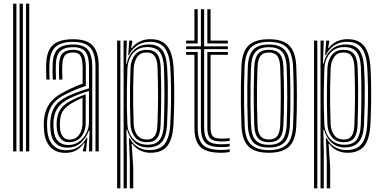

<svg xmlns="http://www.w3.org/2000/svg" viewBox="-20 -820 2072 1040"><path d="M121 0V-800H138.5V0ZM51.2 0V-800H68.8V0ZM86.2 0V-800H103.8V0Z M497.2 0V-457Q497.2 -530 469.2 -561.6Q441.2 -593.2 376.8 -593.2Q310 -593.2 280.1 -565.4Q250.2 -537.5 247.8 -473Q247 -454 247.2 -432Q247.5 -410 248.5 -388.8H231.2Q230 -411 229.8 -431.8Q229.5 -452.5 230.2 -473.8Q232.8 -545.5 267 -576.5Q301.2 -607.5 376.8 -607.5Q426 -607.5 456.4 -592.2Q486.8 -577 500.8 -544Q514.8 -511 514.8 -457V0ZM349.5 -34.5Q383.8 -34.5 408.9 -52.9Q434 -71.2 447.9 -99.2Q461.8 -127.2 461.8 -155.2V-327Q438.2 -320.5 409.8 -309.8Q381.2 -299 355 -286.2Q313.2 -265.2 292.5 -235.6Q271.8 -206 269.5 -157Q269 -146.8 269.6 -137.4Q270.2 -128 270.8 -118.5Q273.5 -77.2 294.2 -55.9Q315 -34.5 349.5 -34.5ZM353.5 -49.8Q324 -49.8 307.9 -69.6Q291.8 -89.5 288 -119.8Q287.2 -130 286.9 -139.4Q286.5 -148.8 286.8 -155.8Q289 -199.5 306.5 -226.4Q324 -253.2 361 -273Q378.8 -282.5 400.9 -292.2Q423 -302 444.2 -309.2V-153.5Q444.2 -127.2 434.4 -103.4Q424.5 -79.5 404.4 -64.6Q384.2 -49.8 353.5 -49.8ZM356 -63.8Q380 -63.8 395.8 -76.4Q411.5 -89 419.1 -109.1Q426.8 -129.2 426.8 -152.2V-290Q410 -283 395.1 -275.6Q380.2 -268.2 366.8 -259.8Q334.5 -240.5 320 -217.5Q305.5 -194.5 304.5 -155.8Q304.2 -147.8 304.4 -139.1Q304.5 -130.5 305.5 -121.5Q307.8 -97.8 320.2 -80.8Q332.8 -63.8 356 -63.8ZM333.8 8Q282.5 8 252.6 -23.9Q222.8 -55.8 218.5 -114.2Q217.5 -127.8 217.2 -141.1Q217 -154.5 217.5 -163.2Q221 -218.5 247.4 -257.5Q273.8 -296.5 336.5 -326.8Q354.2 -335.5 368.2 -342.4Q382.2 -349.2 396.2 -355Q410.2 -360.8 427.5 -366V-457.2Q427.5 -496 417 -515.9Q406.5 -535.8 376.8 -535.8Q345.2 -535.8 332 -520Q318.8 -504.2 317.5 -470Q317 -456.8 317 -435.9Q317 -415 318 -388.8H300.5Q299.5 -417 299.6 -436.4Q299.8 -455.8 300 -471.5Q301.5 -514.5 320 -532.4Q338.5 -550.2 376.8 -550.2Q415.5 -550.2 430.1 -527.1Q444.8 -504 444.8 -457.2V-354.2Q415.5 -345.2 390.9 -334.9Q366.2 -324.5 342.5 -313Q284.8 -285.8 261.5 -249.4Q238.2 -213 235 -161.8Q234.5 -151 234.8 -139.6Q235 -128.2 236 -115.8Q239.8 -62.5 266.5 -34.4Q293.2 -6.2 339 -6.2Q379.5 -6.2 406.8 -25.8Q434 -45.2 449.8 -75H453.5L446.8 -14.5V0H429.2L429 -4.2L439 -46.2H435.8Q417.5 -20 393.4 -6Q369.2 8 333.8 8ZM462.5 0V-42L465.2 -113.2H461.5Q447 -73 418 -46.6Q389 -20.2 343.8 -20.5Q304.5 -20.5 280.6 -45Q256.8 -69.5 253.2 -117Q252.5 -129 252.1 -139.8Q251.8 -150.5 252.2 -160.2Q255.2 -207.8 276 -241.5Q296.8 -275.2 348.8 -299.8Q368.2 -308.8 388.6 -316.6Q409 -324.5 428 -331Q447 -337.5 462.2 -341.5V-457Q462.2 -514.8 442.5 -539.6Q422.8 -564.5 376.8 -564.5Q328.2 -564.5 306.2 -543Q284.2 -521.5 282.5 -472Q282 -453 282.1 -431.4Q282.2 -409.8 283.2 -388.8H266Q264.8 -410.8 264.6 -432.5Q264.5 -454.2 265.2 -472.5Q267.2 -529.5 293.1 -554.2Q319 -579 376.8 -579Q432 -579 455.9 -550.6Q479.8 -522.2 479.8 -457V0Z M683.2 200V49.2L678.5 -71.5H683Q697.8 -40.8 726.1 -23.9Q754.5 -7 788.5 -7Q847.2 -7 872.6 -41.2Q898 -75.5 902 -141.8Q905 -198.5 906 -250.4Q907 -302.2 906.2 -352.8Q905.5 -403.2 902.5 -456Q898 -525 872.8 -559.2Q847.5 -593.5 791 -593.5Q752.2 -593.5 722.5 -573.1Q692.8 -552.8 678.5 -521.2H674.5L680 -600H696.5V-592.8L690.2 -559H693.8Q709.8 -582 736.4 -594.9Q763 -607.8 794.8 -607.8Q856.5 -607.8 885.6 -570.9Q914.8 -534 920 -456Q922.8 -406.2 923.5 -355.2Q924.2 -304.2 923.2 -251.4Q922.2 -198.5 919.5 -142.8Q914.8 -65.5 886 -29Q857.2 7.5 794.8 7.5Q765 7.5 739 -5.1Q713 -17.8 697.2 -40.8H693L701.8 87.8V200ZM614.5 200V-600H632V200ZM649.5 200V-600H667L662.8 -475.8L666.8 -475.5Q675.2 -521.2 706.6 -550.2Q738 -579.2 786.5 -579.2Q834.5 -579.2 857.9 -549.6Q881.2 -520 885.2 -456Q888.2 -404.5 888.9 -354.1Q889.5 -303.8 888.5 -251.6Q887.5 -199.5 884.8 -142Q881.2 -81 857.4 -51.8Q833.5 -22.5 782 -21.5Q738 -20.8 709 -47.9Q680 -75 669 -117H664.8L667 5.8V200ZM779 -36Q825.5 -36 845.2 -63Q865 -90 867.2 -141.5Q870.2 -217 870.8 -293.9Q871.2 -370.8 868 -454.8Q865.5 -512.5 844.4 -538.8Q823.2 -565 778.2 -565Q743.5 -565 720.1 -548.9Q696.8 -532.8 684.2 -506.5Q671.8 -480.2 670.2 -450.2Q668.2 -393.5 667.4 -340.6Q666.5 -287.8 667.2 -239.4Q668 -191 670 -147.2Q671.8 -118 684.5 -92.6Q697.2 -67.2 721 -51.6Q744.8 -36 779 -36ZM776.5 -49.8Q732.2 -49.8 710.5 -77.6Q688.8 -105.5 686.8 -147Q684.8 -195 684.1 -245Q683.5 -295 684.2 -346.4Q685 -397.8 686.8 -450.2Q689 -495.2 711 -522.6Q733 -550 774 -550Q812.8 -550 830.8 -527.2Q848.8 -504.5 850.5 -455.8Q852.5 -403 853 -352.4Q853.5 -301.8 852.8 -250Q852 -198.2 850 -142.5Q848.5 -95 831.4 -72.4Q814.2 -49.8 776.5 -49.8ZM776.5 -64.2Q804.5 -64.2 817.8 -83.2Q831 -102.2 832.8 -143Q836 -225.8 836.1 -299.5Q836.2 -373.2 833.2 -455.8Q831.5 -496 817.9 -515.9Q804.2 -535.8 773.8 -535.8Q740 -535.8 723.1 -511.2Q706.2 -486.8 704.2 -450Q702.2 -402.2 701.5 -351.4Q700.8 -300.5 701.5 -248.8Q702.2 -197 704.2 -146.8Q706 -111.2 723.8 -87.8Q741.5 -64.2 776.5 -64.2Z M1178.8 -23.2Q1113.8 -23.2 1091 -48.5Q1068.2 -73.8 1068.2 -128V-553.8H988.2V-569.2H1068.2V-770H1085.8V-569.2H1214.2V-553.8H1085.8V-128Q1085.8 -80.2 1105 -59.4Q1124.2 -38.5 1178.8 -38.5Q1189.8 -38.5 1201.1 -39.2Q1212.5 -40 1224.2 -41.5V-26.8Q1214.2 -24.8 1202.8 -24Q1191.2 -23.2 1178.8 -23.2ZM1178.8 7.5Q1097.5 7.5 1065.4 -24Q1033.2 -55.5 1033.2 -128V-523H988.2V-538.5H1050.8V-128Q1050.8 -65 1077.9 -36.4Q1105 -7.8 1178.8 -7.8Q1191.5 -7.8 1203.1 -8.6Q1214.8 -9.5 1224.2 -11.8V3Q1206.5 7.5 1178.8 7.5ZM1178.8 -53.8Q1133.8 -53.8 1118.4 -70.8Q1103 -87.8 1103 -128V-538.5H1214.2V-523H1120.5V-128Q1120.5 -95.5 1132 -82.4Q1143.5 -69.2 1178.8 -69.2Q1194.5 -69.2 1206 -69.8Q1217.5 -70.2 1224.2 -71.5V-56.8Q1215.5 -55.5 1204.2 -54.6Q1193 -53.8 1178.8 -53.8ZM988.2 -584.5V-600H1033.2V-770H1050.8V-584.5ZM1103 -584.5V-770H1120.5V-600H1214.2V-584.5Z M1436.5 7.5Q1360.2 7.5 1325.6 -27Q1291 -61.5 1287.8 -139.5Q1285.5 -197.8 1284.8 -250.8Q1284 -303.8 1284.8 -355.5Q1285.5 -407.2 1287.8 -461.2Q1291.5 -540.8 1326.9 -574.1Q1362.2 -607.5 1436.5 -607.5Q1513.2 -607.5 1547.4 -572.8Q1581.5 -538 1584.8 -460.2Q1588.2 -372.8 1588.2 -296Q1588.2 -219.2 1585 -139Q1581.2 -59 1545.8 -25.8Q1510.2 7.5 1436.5 7.5ZM1436.5 -6.8Q1501 -6.8 1532.6 -36.8Q1564.2 -66.8 1567.5 -139.5Q1570.8 -219.5 1570.9 -294.6Q1571 -369.8 1567.5 -459.5Q1564.5 -529 1535 -561.1Q1505.5 -593.2 1436.5 -593.2Q1369.8 -593.2 1338.9 -562.1Q1308 -531 1305 -458.5Q1303 -410.8 1302.2 -360.4Q1301.5 -310 1302.1 -255.2Q1302.8 -200.5 1305.2 -139.2Q1308.2 -65 1341 -35.9Q1373.8 -6.8 1436.5 -6.8ZM1436.5 -21Q1379.5 -21 1352.4 -48.6Q1325.2 -76.2 1322.5 -142.2Q1320.5 -192.5 1319.8 -245.5Q1319 -298.5 1319.6 -352.1Q1320.2 -405.8 1322.2 -457.8Q1325.2 -523.2 1352.1 -551.1Q1379 -579 1436.5 -579Q1491.2 -579 1519.2 -552.5Q1547.2 -526 1550 -460.2Q1552.2 -403.5 1552.9 -350.6Q1553.5 -297.8 1552.9 -246.2Q1552.2 -194.8 1550.2 -142.5Q1547.5 -76.2 1520.4 -48.6Q1493.2 -21 1436.5 -21ZM1436.5 -35.5Q1484.2 -35.5 1507.2 -59.9Q1530.2 -84.2 1532.8 -143Q1535.5 -210.2 1535.9 -289.9Q1536.2 -369.5 1532.8 -457Q1530.2 -516.8 1506.9 -540.6Q1483.5 -564.5 1436.5 -564.5Q1388.5 -564.5 1365.5 -540.2Q1342.5 -516 1339.8 -457.2Q1338 -412.2 1337.2 -361.8Q1336.5 -311.2 1337 -256.4Q1337.5 -201.5 1339.8 -142.5Q1342.2 -82.5 1366.1 -59Q1390 -35.5 1436.5 -35.5ZM1436.5 -49.8Q1398.8 -49.8 1379 -70.2Q1359.2 -90.8 1357.2 -143.2Q1355.2 -197.5 1354.6 -249.1Q1354 -300.8 1354.6 -352.1Q1355.2 -403.5 1357.2 -456.2Q1359.5 -507 1378.1 -528.6Q1396.8 -550.2 1436.5 -550.2Q1474 -550.2 1493.6 -529.9Q1513.2 -509.5 1515.2 -456.8Q1518.2 -376.2 1518.4 -297.2Q1518.5 -218.2 1515.2 -143.8Q1513.2 -92.5 1494.4 -71.1Q1475.5 -49.8 1436.5 -49.8ZM1436.5 -64.2Q1467.8 -64.2 1482 -83.2Q1496.2 -102.2 1498 -144.8Q1500.5 -214.8 1500.9 -291.1Q1501.2 -367.5 1497.8 -456Q1496.2 -499.5 1481.2 -517.6Q1466.2 -535.8 1436.5 -535.8Q1405 -535.8 1390.8 -516.8Q1376.5 -497.8 1374.8 -455.5Q1372.8 -404 1372 -354.5Q1371.2 -305 1372 -253.5Q1372.8 -202 1374.8 -143.8Q1376.2 -99.5 1391.8 -81.9Q1407.2 -64.2 1436.5 -64.2Z M1750 200V49.2L1745.2 -71.5H1749.8Q1764.5 -40.8 1792.9 -23.9Q1821.2 -7 1855.2 -7Q1914 -7 1939.4 -41.2Q1964.8 -75.5 1968.8 -141.8Q1971.8 -198.5 1972.8 -250.4Q1973.8 -302.2 1973 -352.8Q1972.2 -403.2 1969.2 -456Q1964.8 -525 1939.5 -559.2Q1914.2 -593.5 1857.8 -593.5Q1819 -593.5 1789.2 -573.1Q1759.5 -552.8 1745.2 -521.2H1741.2L1746.8 -600H1763.2V-592.8L1757 -559H1760.5Q1776.5 -582 1803.1 -594.9Q1829.8 -607.8 1861.5 -607.8Q1923.2 -607.8 1952.4 -570.9Q1981.5 -534 1986.8 -456Q1989.5 -406.2 1990.2 -355.2Q1991 -304.2 1990 -251.4Q1989 -198.5 1986.2 -142.8Q1981.5 -65.5 1952.8 -29Q1924 7.5 1861.5 7.5Q1831.8 7.5 1805.8 -5.1Q1779.8 -17.8 1764 -40.8H1759.8L1768.5 87.8V200ZM1681.2 200V-600H1698.8V200ZM1716.2 200V-600H1733.8L1729.5 -475.8L1733.5 -475.5Q1742 -521.2 1773.4 -550.2Q1804.8 -579.2 1853.2 -579.2Q1901.2 -579.2 1924.6 -549.6Q1948 -520 1952 -456Q1955 -404.5 1955.6 -354.1Q1956.2 -303.8 1955.2 -251.6Q1954.2 -199.5 1951.5 -142Q1948 -81 1924.1 -51.8Q1900.2 -22.5 1848.8 -21.5Q1804.8 -20.8 1775.8 -47.9Q1746.8 -75 1735.8 -117H1731.5L1733.8 5.8V200ZM1845.8 -36Q1892.2 -36 1912 -63Q1931.8 -90 1934 -141.5Q1937 -217 1937.5 -293.9Q1938 -370.8 1934.8 -454.8Q1932.2 -512.5 1911.1 -538.8Q1890 -565 1845 -565Q1810.2 -565 1786.9 -548.9Q1763.5 -532.8 1751 -506.5Q1738.5 -480.2 1737 -450.2Q1735 -393.5 1734.1 -340.6Q1733.2 -287.8 1734 -239.4Q1734.8 -191 1736.8 -147.2Q1738.5 -118 1751.2 -92.6Q1764 -67.2 1787.8 -51.6Q1811.5 -36 1845.8 -36ZM1843.2 -49.8Q1799 -49.8 1777.2 -77.6Q1755.5 -105.5 1753.5 -147Q1751.5 -195 1750.9 -245Q1750.2 -295 1751 -346.4Q1751.8 -397.8 1753.5 -450.2Q1755.8 -495.2 1777.8 -522.6Q1799.8 -550 1840.8 -550Q1879.5 -550 1897.5 -527.2Q1915.5 -504.5 1917.2 -455.8Q1919.2 -403 1919.8 -352.4Q1920.2 -301.8 1919.5 -250Q1918.8 -198.2 1916.8 -142.5Q1915.2 -95 1898.1 -72.4Q1881 -49.8 1843.2 -49.8ZM1843.2 -64.2Q1871.2 -64.2 1884.5 -83.2Q1897.8 -102.2 1899.5 -143Q1902.8 -225.8 1902.9 -299.5Q1903 -373.2 1900 -455.8Q1898.2 -496 1884.6 -515.9Q1871 -535.8 1840.5 -535.8Q1806.8 -535.8 1789.9 -511.2Q1773 -486.8 1771 -450Q1769 -402.2 1768.2 -351.4Q1767.5 -300.5 1768.2 -248.8Q1769 -197 1771 -146.8Q1772.8 -111.2 1790.5 -87.8Q1808.2 -64.2 1843.2 -64.2Z"/></svg>

Font: Big Shoulders Inline Display Thin SemiBold
Style: Regular
Weight: 600
Version: Version 2.002